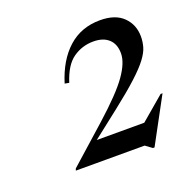

<svg xmlns="http://www.w3.org/2000/svg" viewBox="-83 -801 552 564"><g transform="rotate(-20 192.5 -519.0)"><path d="M385 -457.5 308.5 -316H303.5L283 -331H68L70 -337L185 -439.5Q256 -503 283.2 -541.8Q310.5 -580.5 310.5 -609.5Q310.5 -638.5 293.5 -654.2Q276.5 -670 245.5 -670Q210.5 -670 182.2 -650.2Q154 -630.5 138 -580L124.5 -582.5Q145 -649 185.8 -685.5Q226.5 -722 285.5 -722Q333 -722 357.8 -697.5Q382.5 -673 382.5 -636Q382.5 -619.5 378 -603.8Q373.5 -588 359.2 -569Q345 -550 316.5 -523.8Q288 -497.5 239.5 -459.5L156.5 -394.5H305L379 -457.5Z"/></g></svg>

Font: Newsreader 72pt
Style: Italic
Weight: 400
Italic angle: -17°
Designer: Hugues Gentile
Foundry: Production Type
Version: Version 1.003; ttfautohint (v1.8.3)